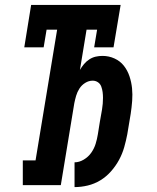

<svg xmlns="http://www.w3.org/2000/svg" viewBox="-20 -755 640 783"><path d="M284 8V-93Q303 -93 321.5 -104Q340 -115 352 -132Q364 -149 370 -168.5Q376 -188 379 -207Q383 -232 387 -257Q391 -282 396 -308Q398 -320 399 -332Q400 -344 400 -356Q400 -368 398.5 -379.5Q397 -391 393 -402Q389 -413 379.5 -419.5Q370 -426 358 -426Q342 -426 327.5 -417Q313 -408 304 -394Q295 -380 290.5 -364.5Q286 -349 283 -334L228 0H73V-101H125L213 -634H170L158 -562H79L107 -735H472L443 -562H364L376 -634H333L306 -470Q313 -482 322.5 -493.5Q332 -505 344.5 -513Q357 -521 370.5 -524Q384 -527 398 -527Q424 -527 447 -516.5Q470 -506 485 -487Q500 -468 508 -444Q516 -420 518.5 -395Q521 -370 519 -343.5Q517 -317 513 -291L499 -207Q494 -181 486.5 -154.5Q479 -128 465.5 -103Q452 -78 432.5 -56Q413 -34 389 -19.5Q365 -5 338 1.5Q311 8 284 8Z"/></svg>

Font: Iosevka Slab Extended Oblique
Style: Bold
Weight: 700
Width: 7
Italic angle: -9°
Monospace: yes
Designer: Belleve Invis
Foundry: Belleve Invis
Version: Version 11.1.1; ttfautohint (v1.8.3)